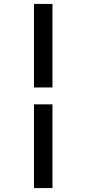

<svg xmlns="http://www.w3.org/2000/svg" viewBox="-20 -871 440 977"><path d="M247 86H153V-340H247ZM247 -426H153V-851H247Z"/></svg>

Font: Kaisei Tokumin ExtraBold
Style: Regular
Weight: 800
Designer: Font-Kai, 金井和夫
Foundry: KAZUO KANAI
Version: Version 5.003